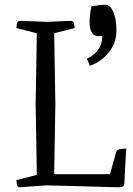

<svg xmlns="http://www.w3.org/2000/svg" viewBox="-20 -788 561 808"><path d="M64 0Q53 1 51 -12Q49 -25 49 -30L135 -52L130 -350L135 -648L49 -670Q49 -675 51 -687.5Q53 -700 64 -700Q64 -700 72.5 -700Q81 -700 105 -699Q129 -698 176 -696Q223 -698 244.5 -699Q266 -700 272.5 -700Q279 -700 279 -700Q290 -700 292 -687.5Q294 -675 294 -670L208 -648L213 -350L208 -55H443L469 -149Q472 -159 489 -161Q506 -163 511 -163L503 -12Q502 1 474 0L176 -8ZM358 -511 346 -541Q376 -555 393 -578.5Q410 -602 410 -632V-637Q405 -636 402 -636Q399 -636 394 -636Q357 -636 357 -696Q357 -710 359 -726.5Q361 -743 365 -761Q379 -764 395 -766Q411 -768 424 -768Q444 -768 457 -737.5Q470 -707 470 -659Q470 -609 438.5 -568.5Q407 -528 358 -511Z"/></svg>

Font: Mate
Style: Regular
Weight: 400
Designer: Eduardo Rodriguez Tunni
Foundry: Eduardo Rodriguez Tunni
Version: Version 1.003; ttfautohint (v1.8.4.7-5d5b);gftools[0.9.24]